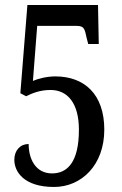

<svg xmlns="http://www.w3.org/2000/svg" viewBox="-20 -734 486 764"><path d="M195 10C304 10 395 -77 395 -218C395 -359 316 -430 200 -430C167 -430 131 -421 111 -412L128 -631H285C316 -631 317 -618 325 -582L331 -559H373L370 -714H89L61 -363L84 -351C106 -362 138 -376 181 -376C250 -376 294 -322 294 -218C294 -87 247 -44 187 -44C122 -44 94 -101 94 -161C61 -161 37 -136 37 -98C37 -51 75 10 195 10Z"/></svg>

Font: Noto Serif Armenian ExtraCondensed Medium
Style: Regular
Weight: 500
Width: 2
Designer: Monotype Design Team
Foundry: Monotype Imaging Inc.
Version: Version 2.008